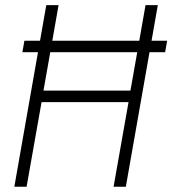

<svg xmlns="http://www.w3.org/2000/svg" viewBox="-20 -713 658 733"><path d="M65.4 -513.7 73.2 -557.6H132.8L156.7 -693.4H203.6L179.7 -557.6H511.7L535.6 -693.4H582.5L558.6 -557.6H618.2L610.4 -513.7H550.8L460.4 0H413.6L470.7 -323.2H138.7L81.5 0H34.7L125 -513.7ZM146 -367.2H478L503.9 -513.7H171.9Z"/></svg>

Font: Cascadia Mono ExtraLight
Style: Italic
Weight: 200
Italic angle: -10°
Monospace: yes
Designer: Aaron Bell
Foundry: Saja Typeworks
Version: Version 2404.023; ttfautohint (v1.8.4)